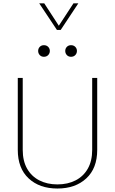

<svg xmlns="http://www.w3.org/2000/svg" viewBox="-20 -1112 682 1138"><path d="M212.4 -1092.3 317.4 -934.6H339.8L444.3 -1092.3H415.5L328.6 -959.5L242.2 -1092.3ZM206.1 -810.1Q206.1 -795.9 215.6 -785.6Q225.1 -775.4 240.2 -775.4Q255.9 -775.4 265.6 -785.6Q275.4 -795.9 275.4 -810.1Q275.4 -824.2 265.6 -834.2Q255.9 -844.2 240.2 -844.2Q225.1 -844.2 215.6 -834.2Q206.1 -824.2 206.1 -810.1ZM366.7 -810.1Q366.7 -795.9 376.2 -785.6Q385.7 -775.4 400.9 -775.4Q416.5 -775.4 426.3 -785.6Q436 -795.9 436 -810.1Q436 -824.2 426.3 -834.2Q416.5 -844.2 400.9 -844.2Q385.7 -844.2 376.2 -834.2Q366.7 -824.2 366.7 -810.1ZM526.4 -649.9V-223.6Q526.4 -158.2 500.5 -112.5Q474.6 -66.9 428.2 -43Q381.8 -19 320.3 -19Q259.3 -19 212.9 -43Q166.5 -66.9 140.6 -112.5Q114.7 -158.2 114.7 -223.6V-649.9H85.4V-223.6Q85.4 -114.7 149.7 -54.7Q213.9 5.4 320.3 5.4Q426.8 5.4 491.5 -54.7Q556.2 -114.7 556.2 -223.6V-649.9Z"/></svg>

Font: Estedad-FD VF
Style: Regular
Weight: 100
Designer: Amin Abedi
Version: Version 7.3